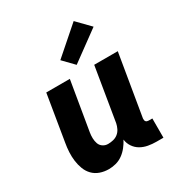

<svg xmlns="http://www.w3.org/2000/svg" viewBox="-184 -905 968 1037"><g transform="rotate(-30 300.0 -386.0)"><path d="M194 8Q165 8 139.5 -1Q114 -10 96 -28.5Q78 -47 68.5 -72Q59 -97 55.5 -124Q52 -151 53.5 -179Q55 -207 60 -235L107 -520H254L203 -216Q200 -198 200.5 -180Q201 -162 206.5 -146.5Q212 -131 226 -121.5Q240 -112 258 -112Q274 -112 290.5 -116Q307 -120 320 -130.5Q333 -141 340.5 -156.5Q348 -172 351 -187L406 -520H553L489 -137Q489 -132 489.5 -127Q490 -122 493 -118.5Q496 -115 500.5 -113.5Q505 -112 510 -112H533V8H490Q464 8 439 3.5Q414 -1 393 -13Q372 -25 358 -45.5Q344 -66 341 -91Q330 -70 315 -51Q300 -32 280.5 -18Q261 -4 238.5 2Q216 8 194 8ZM324 -567 260 -633 428 -780 506 -700Z"/></g></svg>

Font: Iosevka Heavy Extended
Style: Italic
Weight: 900
Width: 7
Italic angle: -9°
Monospace: yes
Designer: Belleve Invis
Foundry: Belleve Invis
Version: Version 32.5.0; ttfautohint (v1.8.4)